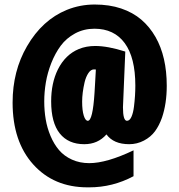

<svg xmlns="http://www.w3.org/2000/svg" viewBox="-20 -741 786 841"><path d="M363.3 79.6Q215.8 79.6 125.5 -20.8Q35.2 -121.1 35.2 -292Q35.2 -429.7 98.1 -538.1Q165 -653.8 272.9 -697.8Q330.6 -721.2 394.8 -721.2Q459 -721.2 510.5 -703.9Q562 -686.5 598.9 -655Q635.7 -623.5 661.1 -579.1Q710.4 -492.7 710.4 -365.2Q710.4 -287.1 689.5 -225.6Q677.2 -190.9 658.9 -166Q640.6 -141.1 610.4 -125.2Q580.1 -109.4 545.9 -109.4Q477.5 -109.4 446.3 -152.3Q408.7 -109.4 349.1 -109.4Q279.3 -109.4 241.7 -156.5Q204.1 -203.6 204.1 -296.9Q204.1 -377 233.4 -436.5Q266.1 -502 325.7 -526.4Q357.9 -539.6 397 -539.6Q452.1 -539.6 528.8 -515.1L518.6 -271Q518.6 -211.9 536.1 -211.9Q547.9 -211.9 555.7 -229.2Q563.5 -246.6 566.9 -274.4Q572.8 -322.3 572.8 -365.7Q572.8 -488.8 526.4 -552Q480 -615.2 393.6 -615.2Q347.2 -615.2 308.8 -594.5Q270.5 -573.7 246.1 -540.8Q221.7 -507.8 204.8 -465.1Q188 -422.4 180.9 -380.1Q173.8 -337.9 173.8 -296.9Q173.8 -255.9 180.2 -218.3Q186.5 -180.7 201.4 -145.3Q216.3 -109.9 238.5 -83.7Q260.7 -57.6 294.9 -42Q329.1 -26.4 371.1 -26.4Q447.3 -26.4 564.9 -82.5V30.8Q473.6 79.6 370.6 79.6Q367.2 79.6 363.3 79.6ZM391.6 -437Q377.9 -437 367.2 -420.9Q356.4 -404.8 350.6 -380.9Q339.8 -334 339.8 -295.7Q339.8 -257.3 346.9 -234.6Q354 -211.9 364.7 -211.9Q386.2 -211.9 394 -334Q394.5 -343.3 396.7 -379.6Q398.9 -416 399.9 -436.5Q397.9 -437 391.6 -437Z"/></svg>

Font: Open Sans Hebrew Condensed Extra Bold
Style: Regular
Weight: 800
Width: 3
Foundry: Ascender Corporation, Yanek Iontef
Version: Version 2.001;PS 002.001;hotconv 1.0.70;makeotf.lib2.5.58329